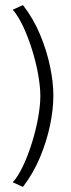

<svg xmlns="http://www.w3.org/2000/svg" viewBox="-20 -695 279 752"><path d="M30 -657Q51 -633 70.5 -591.5Q90 -550 105.5 -500.5Q121 -451 129.5 -403Q138 -355 138 -319Q138 -283 129.5 -235Q121 -187 105.5 -137Q90 -87 70.5 -45.5Q51 -4 30 19L70 37Q111 -17 137 -79.5Q163 -142 176 -204.5Q189 -267 189 -320Q189 -373 176 -435Q163 -497 137 -559.5Q111 -622 70 -675Z"/></svg>

Font: Catamaran Thin Thin
Style: Regular
Weight: 250
Version: Version 2.000